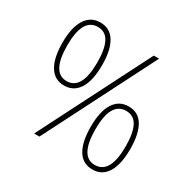

<svg xmlns="http://www.w3.org/2000/svg" viewBox="-144 -780 942 938"><g transform="rotate(30 327.0 -311.0)"><path d="M164 -276Q110 -276 81.5 -322Q53 -368 53 -455Q53 -540 82 -586Q111 -632 165 -632Q220 -632 248 -586Q276 -540 276 -455Q276 -368 247 -322Q218 -276 164 -276ZM471 -622H501L185 0H155ZM164 -301Q249 -301 249 -455Q249 -529 229 -568Q209 -607 165 -607Q80 -607 80 -455Q80 -301 164 -301ZM489 10Q434 10 406 -36Q378 -82 378 -169Q378 -254 407 -300Q436 -346 490 -346Q545 -346 572.5 -300Q600 -254 600 -169Q600 -82 571.5 -36Q543 10 489 10ZM488 -15Q574 -15 574 -169Q574 -243 554 -282Q534 -321 490 -321Q404 -321 404 -169Q404 -15 488 -15Z"/></g></svg>

Font: Noto Sans Gurmukhi UI Condensed Thin
Style: Regular
Weight: 100
Width: 3
Designer: Jelle Bosma - Monotype Design Team
Foundry: Monotype Imaging Inc.
Version: Version 2.004; ttfautohint (v1.8.4.7-5d5b)